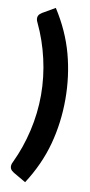

<svg xmlns="http://www.w3.org/2000/svg" viewBox="-104 -833 490 1041"><g transform="rotate(10 140.5 -313.0)"><path d="M118 -313Q118 -362.5 112.2 -412.5Q106.5 -462.5 95.2 -511.2Q84 -560 68 -606.2Q52 -652.5 32 -694.5Q25.5 -706.5 24.5 -715.8Q23.5 -725 26.2 -732Q29 -739 34.2 -744Q39.5 -749 46 -753L115 -793Q187.5 -680 219.8 -560.5Q252 -441 252 -313Q252 -184.5 219.8 -65.2Q187.5 54 115 166.5L46 126.5Q39.5 122.5 34.2 117.5Q29 112.5 26.2 105.5Q23.5 98.5 24.5 89.2Q25.5 80 32 68Q52 26 68 -20.2Q84 -66.5 95.2 -115Q106.5 -163.5 112.2 -213.5Q118 -263.5 118 -313Z"/></g></svg>

Font: Lato Black
Style: Regular
Weight: 900
Designer: Lukasz Dziedzic
Foundry: tyPoland Lukasz Dziedzic
Version: Version 2.007; 2014-02-27